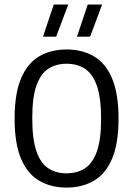

<svg xmlns="http://www.w3.org/2000/svg" viewBox="-20 -821 588 848"><path d="M274 7.5Q205 7.5 153.2 -22.8Q101.5 -53 73 -120Q44.5 -187 44.5 -297Q44.5 -407.5 73 -474.8Q101.5 -542 153.2 -572.2Q205 -602.5 274 -602.5Q343 -602.5 394.8 -572.2Q446.5 -542 475 -474.8Q503.5 -407.5 503.5 -297Q503.5 -187 475 -120Q446.5 -53 394.8 -22.8Q343 7.5 274 7.5ZM274 -55.5Q320.5 -55.5 354.8 -77.5Q389 -99.5 407.8 -151.8Q426.5 -204 426.5 -295.5Q426.5 -389 407.8 -442.2Q389 -495.5 354.8 -517.5Q320.5 -539.5 274 -539.5Q227.5 -539.5 193.5 -517.5Q159.5 -495.5 141 -443.2Q122.5 -391 122.5 -299.5Q122.5 -206 141 -152.8Q159.5 -99.5 193.5 -77.5Q227.5 -55.5 274 -55.5ZM320 -659 367.5 -801H431L378 -659ZM170 -659 217.5 -801H281.5L228 -659Z"/></svg>

Font: Encode Sans SC Condensed
Style: Regular
Weight: 400
Width: 3
Designer: Multiple Designers
Foundry: Impallari Type
Version: Version 3.002